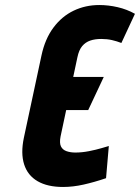

<svg xmlns="http://www.w3.org/2000/svg" viewBox="-20 -732 557 764"><path d="M167 -294H331L393 -426H195ZM463 -561 517 -677Q485 -695 448 -703.5Q411 -712 375 -712Q320 -712 273 -689.5Q226 -667 192.5 -622Q159 -577 145 -511L75 -184Q62 -122 76 -78Q90 -34 129.5 -11Q169 12 231 12Q270 12 312.5 2.5Q355 -7 402 -23L413 -151Q406 -149 384 -142.5Q362 -136 334 -130.5Q306 -125 280 -125Q260 -125 244.5 -130.5Q229 -136 222.5 -149.5Q216 -163 221 -189L288 -504Q294 -533 307 -548.5Q320 -564 339 -570.5Q358 -577 383 -577Q406 -577 425.5 -572.5Q445 -568 463 -561Z"/></svg>

Font: Advent Pro ExtraBold
Style: Italic
Weight: 800
Italic angle: -12°
Version: Version 3.000